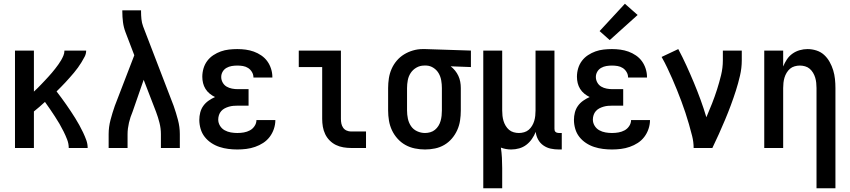

<svg xmlns="http://www.w3.org/2000/svg" viewBox="-20 -790 4540 1025"><path d="M60 0V-520H161V-301Q171 -310 181 -320Q191 -330 200.5 -340Q210 -350 219.5 -360Q229 -370 238.5 -380.5Q248 -391 257 -401.5Q266 -412 274.5 -423Q283 -434 291 -445Q299 -456 306 -468Q313 -480 318.5 -493Q324 -506 324 -520H440Q440 -503 432 -487.5Q424 -472 415 -457.5Q406 -443 396 -429Q386 -415 375 -402Q364 -389 352.5 -376Q341 -363 329.5 -350.5Q318 -338 306 -326Q294 -314 282 -302Q295 -285 308 -267.5Q321 -250 333.5 -232Q346 -214 358 -196Q370 -178 381.5 -159.5Q393 -141 403.5 -122Q414 -103 423.5 -83Q433 -63 440.5 -42.5Q448 -22 448 0H347Q347 -23 338.5 -45Q330 -67 319.5 -88Q309 -109 297.5 -129Q286 -149 273 -168.5Q260 -188 247 -207.5Q234 -227 220 -246Q206 -233 191 -220Q176 -207 161 -195V0Z M560 0V-74Q560 -112 570 -150Q580 -188 593 -225L665 -412L697 -495L650 -618Q640 -644 636.5 -672Q633 -700 633 -728V-735H733V-728Q733 -708 735 -688Q737 -668 744 -649L907 -225Q920 -188 930 -150Q940 -112 940 -74V0H839V-74Q839 -104 831.5 -134Q824 -164 813 -193L747 -364L688 -194Q682 -180 677 -165Q672 -150 668.5 -135Q665 -120 663 -104.5Q661 -89 661 -74V0Z M1247 8Q1223 8 1199 5Q1175 2 1152 -5.5Q1129 -13 1108.5 -26.5Q1088 -40 1073 -59Q1058 -78 1051 -102Q1044 -126 1044 -150Q1044 -170 1049 -189.5Q1054 -209 1065.5 -225Q1077 -241 1093.5 -252.5Q1110 -264 1128 -272Q1113 -279 1099.5 -290Q1086 -301 1077 -315.5Q1068 -330 1064 -346.5Q1060 -363 1060 -380Q1060 -403 1066.5 -425Q1073 -447 1086.5 -465Q1100 -483 1119 -495.5Q1138 -508 1159 -515.5Q1180 -523 1202.5 -525.5Q1225 -528 1247 -528Q1270 -528 1292 -525Q1314 -522 1335 -514.5Q1356 -507 1375 -494Q1394 -481 1407 -463Q1420 -445 1427 -423Q1434 -401 1434 -379Q1434 -378 1434 -377.5Q1434 -377 1434 -376H1333Q1333 -376 1333 -376.5Q1333 -377 1333 -377Q1333 -392 1325 -405.5Q1317 -419 1304.5 -427Q1292 -435 1277 -437.5Q1262 -440 1247 -440Q1232 -440 1217 -437.5Q1202 -435 1189 -427.5Q1176 -420 1168.5 -407Q1161 -394 1161 -379Q1161 -363 1169 -349Q1177 -335 1190 -327.5Q1203 -320 1218.5 -317Q1234 -314 1250 -314H1307V-226H1250Q1238 -226 1226 -225Q1214 -224 1202 -220.5Q1190 -217 1179.5 -211.5Q1169 -206 1161 -197Q1153 -188 1149 -176Q1145 -164 1145 -152Q1145 -134 1154.5 -118.5Q1164 -103 1179.5 -94.5Q1195 -86 1212.5 -83Q1230 -80 1247 -80Q1265 -80 1282 -83Q1299 -86 1314 -94Q1329 -102 1339 -117Q1349 -132 1349 -149Q1349 -149 1349 -149Q1349 -149 1349 -149H1450Q1450 -149 1450 -149Q1450 -149 1450 -149Q1450 -125 1442 -101.5Q1434 -78 1419.5 -59Q1405 -40 1385 -27Q1365 -14 1342 -6Q1319 2 1295 5Q1271 8 1247 8Z M1854 0Q1834 0 1813 -3.5Q1792 -7 1773.5 -16Q1755 -25 1740 -40Q1725 -55 1716 -74Q1707 -93 1703.5 -113.5Q1700 -134 1700 -155V-432H1575V-520H1800V-155Q1800 -142 1802.5 -130Q1805 -118 1812 -108Q1819 -98 1830.5 -93Q1842 -88 1854 -88H1934V0Z M2249 8Q2222 8 2195 2.5Q2168 -3 2144.5 -16Q2121 -29 2102.5 -49.5Q2084 -70 2072.5 -94.5Q2061 -119 2056.5 -146Q2052 -173 2052 -200V-320Q2052 -346 2056 -372Q2060 -398 2070.5 -422Q2081 -446 2098 -466Q2115 -486 2137 -499.5Q2159 -513 2184.5 -520.5Q2210 -528 2236 -528Q2239 -528 2242.5 -528Q2246 -528 2250 -528L2494 -520V-432L2386 -436Q2399 -426 2409.5 -413Q2420 -400 2427 -385Q2434 -370 2437 -353.5Q2440 -337 2440 -320V-200Q2440 -173 2436 -146.5Q2432 -120 2421 -95.5Q2410 -71 2392.5 -50.5Q2375 -30 2352 -16.5Q2329 -3 2302.5 2.5Q2276 8 2249 8ZM2249 -80Q2263 -80 2277 -84Q2291 -88 2302 -97Q2313 -106 2320.5 -118Q2328 -130 2332 -144Q2336 -158 2337.5 -172Q2339 -186 2339 -200V-320Q2339 -340 2335.5 -360.5Q2332 -381 2322 -398.5Q2312 -416 2294.5 -427.5Q2277 -439 2257 -440H2250Q2248 -440 2246.5 -440Q2245 -440 2244 -440Q2222 -440 2203 -429Q2184 -418 2172.5 -400.5Q2161 -383 2157 -362Q2153 -341 2153 -320V-200Q2153 -178 2157.5 -156.5Q2162 -135 2174 -117Q2186 -99 2206.5 -89.5Q2227 -80 2249 -80Z M2560 215V-520H2661V-200Q2661 -186 2662.5 -172Q2664 -158 2668 -144.5Q2672 -131 2679.5 -118.5Q2687 -106 2697.5 -97Q2708 -88 2722 -84Q2736 -80 2750 -80Q2764 -80 2778 -84Q2792 -88 2802.5 -97Q2813 -106 2820.5 -118.5Q2828 -131 2832 -144.5Q2836 -158 2837.5 -172Q2839 -186 2839 -200V-520H2940V-103Q2940 -98 2941 -93.5Q2942 -89 2945.5 -86Q2949 -83 2953.5 -81.5Q2958 -80 2963 -80H2979V8H2963Q2941 8 2920 3.5Q2899 -1 2881 -13.5Q2863 -26 2852.5 -45.5Q2842 -65 2840 -86Q2832 -66 2819.5 -48Q2807 -30 2790 -17Q2773 -4 2752 2Q2731 8 2709 8Q2695 8 2681 5.5Q2667 3 2654 -2Q2658 25 2659.5 52.5Q2661 80 2661 107V215Z M3247 8Q3223 8 3199 5Q3175 2 3152 -5.5Q3129 -13 3108.5 -26.5Q3088 -40 3073 -59Q3058 -78 3051 -102Q3044 -126 3044 -150Q3044 -170 3049 -189.5Q3054 -209 3065.5 -225Q3077 -241 3093.5 -252.5Q3110 -264 3128 -272Q3113 -279 3099.5 -290Q3086 -301 3077 -315.5Q3068 -330 3064 -346.5Q3060 -363 3060 -380Q3060 -403 3066.5 -425Q3073 -447 3086.5 -465Q3100 -483 3119 -495.5Q3138 -508 3159 -515.5Q3180 -523 3202.5 -525.5Q3225 -528 3247 -528Q3270 -528 3292 -525Q3314 -522 3335 -514.5Q3356 -507 3375 -494Q3394 -481 3407 -463Q3420 -445 3427 -423Q3434 -401 3434 -379Q3434 -378 3434 -377.5Q3434 -377 3434 -376H3333Q3333 -376 3333 -376.5Q3333 -377 3333 -377Q3333 -392 3325 -405.5Q3317 -419 3304.5 -427Q3292 -435 3277 -437.5Q3262 -440 3247 -440Q3232 -440 3217 -437.5Q3202 -435 3189 -427.5Q3176 -420 3168.5 -407Q3161 -394 3161 -379Q3161 -363 3169 -349Q3177 -335 3190 -327.5Q3203 -320 3218.5 -317Q3234 -314 3250 -314H3307V-226H3250Q3238 -226 3226 -225Q3214 -224 3202 -220.5Q3190 -217 3179.5 -211.5Q3169 -206 3161 -197Q3153 -188 3149 -176Q3145 -164 3145 -152Q3145 -134 3154.5 -118.5Q3164 -103 3179.5 -94.5Q3195 -86 3212.5 -83Q3230 -80 3247 -80Q3265 -80 3282 -83Q3299 -86 3314 -94Q3329 -102 3339 -117Q3349 -132 3349 -149Q3349 -149 3349 -149Q3349 -149 3349 -149H3450Q3450 -149 3450 -149Q3450 -149 3450 -149Q3450 -125 3442 -101.5Q3434 -78 3419.5 -59Q3405 -40 3385 -27Q3365 -14 3342 -6Q3319 2 3295 5Q3271 8 3247 8ZM3235 -576 3181 -624 3316 -770 3384 -710Z M3683 0Q3683 -32 3675 -64Q3667 -96 3658 -127Q3649 -158 3639 -188.5Q3629 -219 3617.5 -249.5Q3606 -280 3594 -310Q3582 -340 3569 -369.5Q3556 -399 3542 -428.5Q3528 -458 3512 -486L3601 -528Q3624 -485 3644.5 -440Q3665 -395 3684 -349.5Q3703 -304 3720 -257.5Q3737 -211 3751 -164Q3767 -201 3781.5 -238Q3796 -275 3808 -312.5Q3820 -350 3829.5 -389Q3839 -428 3839 -468V-520H3940V-468Q3940 -427 3930.5 -386Q3921 -345 3908.5 -306Q3896 -267 3881.5 -228Q3867 -189 3851 -151Q3835 -113 3818 -75Q3801 -37 3783 0Z M4339 215V-320Q4339 -334 4337.5 -348Q4336 -362 4332 -375.5Q4328 -389 4320.5 -401.5Q4313 -414 4302.5 -423Q4292 -432 4278 -436Q4264 -440 4250 -440Q4236 -440 4222 -436Q4208 -432 4197.5 -423Q4187 -414 4179.5 -401.5Q4172 -389 4168 -375.5Q4164 -362 4162.5 -348Q4161 -334 4161 -320V0H4060V-520H4161V-435Q4169 -455 4181 -473Q4193 -491 4210.5 -503.5Q4228 -516 4249 -522Q4270 -528 4291 -528Q4315 -528 4338.5 -520.5Q4362 -513 4379.5 -497Q4397 -481 4409 -459.5Q4421 -438 4428 -415Q4435 -392 4437.5 -368Q4440 -344 4440 -320V215Z"/></svg>

Font: Zed Mono Semibold
Style: Regular
Weight: 600
Monospace: yes
Designer: Belleve Invis
Foundry: Belleve Invis
Version: Version 1.0.0; ttfautohint (v1.8.4)